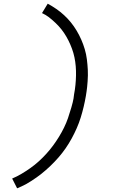

<svg xmlns="http://www.w3.org/2000/svg" viewBox="-20 -861 640 1042"><path d="M73 161 46 108Q72 97 96.5 82.5Q121 68 145 51Q169 34 190.5 14.5Q212 -5 231.5 -26.5Q251 -48 268 -71Q285 -94 300 -118.5Q315 -143 327.5 -168.5Q340 -194 349 -220Q358 -246 367 -277Q376 -308 379 -326L382 -349Q387 -375 389.5 -400.5Q392 -426 392.5 -451.5Q393 -477 391 -501.5Q389 -526 384 -550Q379 -574 370.5 -597Q362 -620 351.5 -641Q341 -662 328 -681.5Q315 -701 299 -718.5Q283 -736 262 -754Q241 -772 227 -780L208 -790L239 -841Q263 -828 285.5 -812.5Q308 -797 328 -778.5Q348 -760 365 -739Q382 -718 396 -694.5Q410 -671 421 -646Q432 -621 440 -594Q448 -567 451.5 -539Q455 -511 456.5 -482.5Q458 -454 455.5 -419.5Q453 -385 450 -366L446 -340Q441 -311 434 -281.5Q427 -252 418 -223Q409 -194 396.5 -165.5Q384 -137 369 -109.5Q354 -82 336 -56Q318 -30 297 -6Q276 18 253 40Q230 62 205 82Q180 102 148.5 122Q117 142 98 150Z"/></svg>

Font: Iosevka Aile Light
Style: Italic
Weight: 300
Italic angle: -9°
Designer: Belleve Invis
Foundry: Belleve Invis
Version: Version 31.1.0; ttfautohint (v1.8.4)